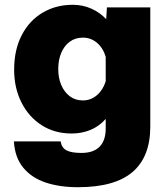

<svg xmlns="http://www.w3.org/2000/svg" viewBox="-20 -591 690 801"><path d="M423 -511 426 -560H607V-63Q607 63 533 126.5Q459 190 305 190Q229 190 170.5 170.5Q112 151 77 108.5Q42 66 38 -1H233Q237 25 257 36Q277 47 320 47Q370 47 395.5 21Q421 -5 421 -55V-95Q394 -64 357.5 -49Q321 -34 279 -34Q208 -34 154 -68.5Q100 -103 69.5 -163.5Q39 -224 39 -300Q39 -383 70.5 -444Q102 -505 157.5 -538Q213 -571 284 -571Q325 -571 361 -555Q397 -539 423 -511ZM326 -172Q359 -172 384.5 -194Q410 -216 421 -252V-354Q410 -391 384.5 -412.5Q359 -434 326 -434Q294 -434 271 -417Q248 -400 235.5 -370.5Q223 -341 223 -303Q223 -266 235.5 -236.5Q248 -207 271 -189.5Q294 -172 326 -172Z"/></svg>

Font: Azeret Mono Thin ExtraBold
Style: Regular
Weight: 800
Version: Version 1.002